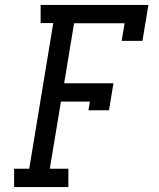

<svg xmlns="http://www.w3.org/2000/svg" viewBox="-20 -755 640 775"><path d="M37 0V-74H98L195 -662H144V-735H579L555 -590H471L483 -661H279L239 -419H438L420 -310H337L343 -345H226L181 -74H256V0Z"/></svg>

Font: Iosevka Etoile Oblique
Style: Regular
Weight: 400
Italic angle: -9°
Designer: Belleve Invis
Foundry: Belleve Invis
Version: Version 15.5.2; ttfautohint (v1.8.4)